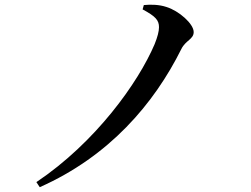

<svg xmlns="http://www.w3.org/2000/svg" viewBox="-20 -744 1040 797"><path d="M572 -705C626 -676 640 -660 640 -631C640 -614 634 -591 622 -561C554 -401 377 -153 131 12L145 33C433 -95 619 -312 733 -541C751 -577 784 -581 784 -611C784 -645 723 -699 671 -715C641 -725 607 -726 577 -723Z"/></svg>

Font: Noto Serif CJK JP SemiBold
Style: Regular
Weight: 600
Designer: Ryoko NISHIZUKA 西塚涼子 (kana & ideographs); Frank Grießhammer (Latin, Greek & Cyrillic); Wenlong ZHANG 张文龙 (bopomofo); San
Foundry: Adobe
Version: Version 2.001;hotconv 1.1.0;makeotfexe 2.6.0